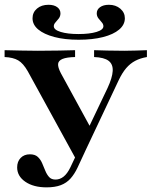

<svg xmlns="http://www.w3.org/2000/svg" viewBox="-26 -784 644 815"><path d="M303.2 -96 91.9 -481.5Q72.6 -515.3 51.2 -527.8Q29.8 -540.3 -6.5 -541.9V-571Q28.2 -570.2 62.9 -569.4Q97.6 -568.5 134.7 -568.5Q185.5 -568.5 225.4 -569.4Q265.3 -570.2 292.7 -571V-541.9Q257.3 -541.1 239.5 -533.9Q221.8 -526.6 220.6 -512.5Q219.4 -498.4 232.3 -473.4L365.3 -229.8L337.1 -214.5L430.6 -410.5Q450.8 -454 452.4 -482.7Q454 -511.3 435.1 -525.8Q416.1 -540.3 373.4 -541.9V-571Q398.4 -570.2 429.8 -569.4Q461.3 -568.5 501.6 -568.5Q528.2 -568.5 551.2 -569.4Q574.2 -570.2 597.6 -571V-541.9Q569.4 -537.1 548 -525.8Q526.6 -514.5 509.7 -494.8Q492.7 -475 477.4 -442.7L313.7 -96ZM171.8 11.3Q116.1 11.3 81.5 -12.5Q46.8 -36.3 46.8 -73.4Q46.8 -98.4 61.7 -113.7Q76.6 -129 100.8 -129Q122.6 -129 134.3 -118.1Q146 -107.3 152.8 -91.5Q159.7 -75.8 166.1 -59.7Q172.6 -43.5 182.3 -32.7Q191.9 -21.8 209.7 -21.8Q228.2 -21.8 244 -34.3Q259.7 -46.8 272.6 -73.4L308.9 -150L334.7 -140.3L303.2 -72.6Q290.3 -45.2 273.4 -26.2Q256.5 -7.3 231.9 2Q207.3 11.3 171.8 11.3ZM308.1 -615.3Q248.4 -615.3 204.4 -627Q160.5 -638.7 136.3 -658.9Q112.1 -679 112.1 -706.5Q112.1 -731.5 131 -747.6Q150 -763.7 179.8 -763.7Q203.2 -763.7 216.9 -753.6Q230.6 -743.5 230.6 -727.4Q230.6 -715.3 223.8 -706Q216.9 -696.8 209.7 -689.1Q202.4 -681.5 202.4 -672.6Q202.4 -657.3 231.9 -648.4Q261.3 -639.5 307.3 -639.5Q354 -639.5 383.5 -648.4Q412.9 -657.3 412.9 -672.6Q412.9 -681.5 406 -689.1Q399.2 -696.8 391.9 -706Q384.7 -715.3 384.7 -727.4Q384.7 -743.5 398.8 -753.6Q412.9 -763.7 436.3 -763.7Q465.3 -763.7 484.7 -747.2Q504 -730.6 504 -706.5Q504 -679 479.8 -658.5Q455.6 -637.9 411.3 -626.6Q366.9 -615.3 308.1 -615.3Z"/></svg>

Font: Playfair
Style: Bold
Weight: 700
Designer: Claus Eggers Sørensen
Foundry: Claus Eggers Sørensen
Version: Version 2.001;gftools[0.9.30]